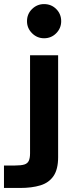

<svg xmlns="http://www.w3.org/2000/svg" viewBox="-88 -770 367 952"><path d="M-68.3 162V50.6H-13.1Q16.6 50.6 32.6 45.7Q48.6 40.7 54.8 27.2Q61 13.7 61 -9.7V-496H200.2V9.9Q200.2 69.3 177.4 102.8Q154.6 136.2 112.2 149.1Q69.9 162 11.2 162ZM130.6 -580.3Q95.9 -580.3 70.9 -605.3Q45.9 -630.2 45.9 -664.8Q45.9 -700.7 70.9 -725.2Q95.9 -749.7 130.4 -749.7Q166.4 -749.7 190.9 -725.1Q215.4 -700.5 215.4 -665Q215.4 -630.2 190.8 -605.3Q166.2 -580.3 130.6 -580.3Z"/></svg>

Font: Atkinson Hyperlegible Next
Style: Regular
Weight: 400
Designer: Elliott Scott, Megan Eiswerth, Linus Boman, Theodore Petrosky, Letters from Sweden
Foundry: Applied Design Works, Letters from Sweden
Version: Version 2.001